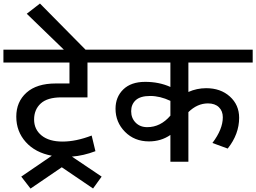

<svg xmlns="http://www.w3.org/2000/svg" viewBox="-35 -936 1482 1111"><path d="M287.7 -453H367V-574.3H-15.2V-648.6H602.6V-574.3H471.2V-372.6H320.5Q239.1 -372.6 200.7 -337.2Q162.3 -301.8 162.3 -244.4Q162.3 -187.1 205.8 -151.9Q249.2 -116.8 326.8 -116.8Q404.4 -116.8 495.4 -151.7L517.2 -61.2Q447.9 -34.9 381.2 -29.8L553.1 85.9L503.5 154.7L322.5 31.9L141.6 155.2L88 85.9L264.9 -34.9Q169.4 -52.6 114.3 -114Q59.2 -175.4 59.2 -261.1Q59.2 -346.8 118.3 -399.9Q177.5 -453 287.7 -453Z M479.3 -628.9H354.9L119.8 -856.4L196.2 -915.6Z M1055.1 0H951V-155.2Q896.9 -117.8 827.1 -117.8Q743.2 -117.8 688.3 -173.2Q633.5 -228.5 633.5 -306.9Q633.5 -374.6 678.2 -418.4Q723 -462.1 804.1 -462.3Q885.2 -462.6 951 -432.8V-574.3H572.3V-648.6H1427.2V-574.3H1055.1V-403.9Q1104.1 -425.7 1158.2 -425.7Q1241.7 -425.7 1295.2 -377.4Q1348.8 -329.1 1348.8 -254.3Q1348.8 -159.8 1282.6 -76.3L1194.1 -108.7Q1254.3 -188.1 1254.3 -257.3Q1254.3 -293.7 1231.5 -315.7Q1208.8 -337.7 1168.4 -337.7Q1106.7 -337.7 1055.1 -287.2ZM817 -200.2Q893.8 -200.2 951 -266.9V-352.4Q891.3 -380.7 834.2 -380.7Q777 -380.7 750.5 -356.4Q724 -332.2 724 -292.5Q724 -252.8 749.7 -226.5Q775.5 -200.2 817 -200.2Z"/></svg>

Font: Khula Semibold
Style: Regular
Weight: 600
Designer: Erin McLaughlin, Steve Matteson
Version: Version 1.000;PS 1.0;hotconv 1.0.72;makeotf.lib2.5.5900; ttf